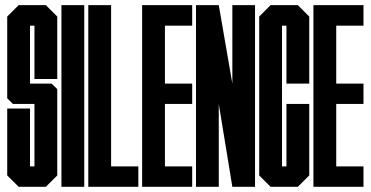

<svg xmlns="http://www.w3.org/2000/svg" viewBox="-20 -720 1428 740"><path d="M200.7 -415.5H112.8V-621.1H95.7V-397.9H178.7L200.7 -376.5V-43.9L156.7 0H51.8L7.8 -43.9V-301.8H95.7V-78.6H112.8V-319.3H29.8L7.8 -341.3V-656.2L51.8 -700.2H156.7L200.7 -656.2Z M304.7 -700.2V0H216.8V-700.2Z M320.3 0V-700.2H408.2V-78.6H513.2V0Z M527.8 0V-700.2H720.7V-621.1H615.7V-397.9H720.7V-319.3H615.7V-78.6H720.7V0Z M823.2 -700.2 875.5 -397.9V-700.2H962.9V0H875.5L823.2 -319.3V0H735.4V-700.2Z M1171.9 -397.9H1084V-621.1H1066.9V-78.6H1084V-319.3H1171.9V-43.9L1127.9 0H1022.9L979 -43.9V-656.2L1022.9 -700.2H1127.9L1171.9 -656.2Z M1188 0V-700.2H1380.9V-621.1H1275.9V-397.9H1380.9V-319.3H1275.9V-78.6H1380.9V0Z"/></svg>

Font: Silence
Style: Regular
Weight: 400
Designer: Lilo Joris
Foundry: Lilo Joris
Version: Version 1.035;Fontself Maker 3.5.7